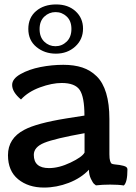

<svg xmlns="http://www.w3.org/2000/svg" viewBox="-20 -824 605 857"><path d="M229.5 -584.5Q178.7 -584.5 142.6 -614.3Q106.4 -644 106.4 -694.8Q106.4 -745.1 141.1 -774.7Q175.8 -804.2 230.5 -804.2Q284.2 -804.2 317.4 -773.7Q350.6 -743.2 350.6 -696.3Q350.6 -647.9 315.7 -616.2Q280.8 -584.5 229.5 -584.5ZM156.7 -694.3Q156.7 -658.2 177.7 -637.9Q198.7 -617.7 227.5 -617.7Q256.3 -617.7 277.6 -638.2Q298.8 -658.7 298.8 -694.8Q298.8 -730.5 277.8 -750.2Q256.8 -770 228 -770Q199.2 -770 178 -750Q156.7 -730 156.7 -694.3ZM377 -66.4Q341.3 -28.8 286.9 -7.8Q232.4 13.2 176.3 13.2Q106.4 13.2 61 -23.9Q15.6 -61 15.6 -131.3Q15.6 -206.5 88.4 -244.6Q143.1 -273.9 275.9 -295.4Q300.8 -299.8 356.9 -308.1Q356.9 -391.1 335.9 -422.4Q314.9 -453.6 255.4 -453.6Q211.9 -453.6 158.7 -434.1Q105.5 -414.6 73.7 -379.9Q34.2 -413.1 34.2 -444.8Q34.2 -472.2 71.8 -493.4Q109.4 -514.6 160.4 -524.7Q211.4 -534.7 262.7 -534.7Q311 -534.7 347.4 -522.7Q383.8 -510.7 411.6 -483.4Q439.5 -456.1 453.9 -408.2Q468.3 -360.4 468.3 -292V-135.7Q468.3 -115.7 471.4 -105.7Q474.6 -95.7 478.5 -93.5Q482.4 -91.3 491.2 -90.3Q506.3 -88.9 513.7 -87.6Q521 -86.4 530.8 -84Q540.5 -81.5 544.7 -77.6Q548.8 -73.7 548.8 -67.9Q548.8 -10.3 532.7 3.9Q509.3 0 471.7 0Q437.5 0 408.2 3.4Q404.8 1 399.7 -3.4Q394.5 -7.8 385.7 -25.9Q377 -43.9 377 -66.4ZM198.7 -73.7Q243.2 -73.7 294.9 -98.4Q346.7 -123 357.4 -143.1V-229.5Q224.1 -205.6 177.5 -186.5Q130.9 -167.5 130.9 -132.8Q130.9 -73.7 198.7 -73.7Z"/></svg>

Font: Coustard
Style: Regular
Weight: 400
Foundry: vernon adams
Version: Version 1.001